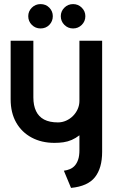

<svg xmlns="http://www.w3.org/2000/svg" viewBox="-20 -899 560 938"><path d="M178 -879Q153 -879 135.5 -861.5Q118 -844 118 -820Q118 -795 135.5 -777.5Q153 -760 178 -760Q204 -760 221 -777.5Q238 -795 238 -820Q238 -844 221 -861.5Q204 -879 178 -879ZM337 -879Q312 -879 294.5 -861.5Q277 -844 277 -820Q277 -795 294.5 -777.5Q312 -760 337 -760Q362 -760 379.5 -777.5Q397 -795 397 -820Q397 -844 379.5 -861.5Q362 -879 337 -879ZM479 -157V-700H368V-406Q368 -385 359.5 -366Q351 -347 336.5 -332.5Q322 -318 303 -309.5Q284 -301 263 -301Q222 -301 195.5 -315Q169 -329 156 -356.5Q143 -384 143 -423V-700H32V-414Q32 -348 59 -300.5Q86 -253 134.5 -227Q183 -201 246 -201Q269 -201 290 -204Q311 -207 330.5 -215.5Q350 -224 368 -238V-165Q368 -138 362 -120Q356 -102 346 -90.5Q336 -79 322 -73Q308 -67 292 -65L327 19Q409 11 444 -33.5Q479 -78 479 -157Z"/></svg>

Font: Advent Pro
Style: Bold
Weight: 700
Designer: VivaRado, Andreas Kalpakidis
Foundry: VivaRado, Andreas Kalpakidis
Version: Version 3.000